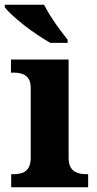

<svg xmlns="http://www.w3.org/2000/svg" viewBox="-31 -786 408 806"><path d="M16 0V-55H28Q47 -55 63 -60.5Q79 -66 88.5 -81.4Q98 -96.8 98 -124.6V-416.2Q98 -442 88.5 -456Q79 -470 63 -475.5Q47 -481 28 -481H15V-536H257V-124.3Q257 -97 266.5 -82Q276 -67 292.5 -61Q309 -55 326 -55H339V0ZM180 -606Q156.1 -620 126.5 -639.5Q96.9 -659 69.2 -681Q41.5 -703 19.7 -723Q-2 -743 -11 -756V-766H154Q165 -744 182.1 -717Q199.2 -690 218.5 -664Q237.8 -638 253 -619V-606Z"/></svg>

Font: Noto Serif Hentaigana EL
Style: Regular
Weight: 400
Designer: Kazuhiro Yamada
Foundry: nipponia
Version: Version 1.000